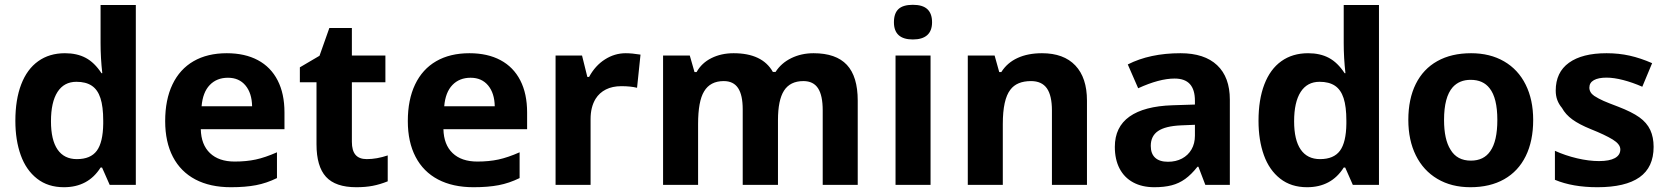

<svg xmlns="http://www.w3.org/2000/svg" viewBox="-20 -781 7040 811"><path d="M44.9 -270.5Q44.9 -360.4 69.6 -424.6Q94.2 -488.8 141.4 -522.5Q188.5 -556.2 254.4 -556.2Q305.2 -556.2 342 -536.6Q378.9 -517.1 408.7 -471.7H412.1Q404.8 -536.1 404.8 -599.1V-759.8H553.7V0H443.4L411.1 -73.2H404.8Q352.5 9.8 250 9.8Q182.6 9.8 136.5 -26.4Q90.3 -62.5 67.6 -125.7Q44.9 -189 44.9 -270.5ZM416 -258.3V-271.5Q416 -330.6 404.3 -366.5Q392.6 -402.3 367.7 -418.9Q342.8 -435.5 302.7 -435.5Q250.5 -435.5 222.9 -392.6Q195.3 -349.6 195.3 -268.6Q195.3 -189.9 223.1 -149.4Q251 -108.9 304.7 -108.9Q362.8 -108.9 388.9 -144.3Q415 -179.7 416 -258.3Z M677.7 -269.5Q677.7 -359.9 708.5 -424.3Q739.3 -488.8 797.6 -522.5Q856 -556.2 938 -556.2Q1014.6 -556.2 1069.3 -526.9Q1124 -497.6 1152.8 -441.4Q1181.6 -385.3 1181.6 -306.2V-235.4H828.1Q829.6 -169.9 866.9 -134.3Q904.3 -98.6 971.2 -98.6Q1020.5 -98.6 1060.3 -107.2Q1100.1 -115.7 1149.9 -137.7V-28.8Q1106 -7.3 1061.3 1.2Q1016.6 9.8 955.1 9.8Q867.7 9.8 805.4 -22.9Q743.2 -55.7 710.4 -118.4Q677.7 -181.2 677.7 -269.5ZM942.9 -452.6Q895.5 -452.6 866 -421.9Q836.4 -391.1 831.5 -332H1044.9Q1043.9 -387.7 1016.8 -420.2Q989.7 -452.6 942.9 -452.6Z M1316.9 -171.4V-433.6H1246.6V-496.6L1329.6 -545.4L1371.1 -662.6H1466.3V-546.4H1607.9V-433.6H1466.3V-182.1Q1466.3 -145 1481.7 -127Q1497.1 -108.9 1529.3 -108.9Q1571.3 -108.9 1617.7 -124.5V-15.1Q1585 -2 1554.4 3.9Q1523.9 9.8 1484.9 9.8Q1397 9.8 1356.9 -34.2Q1316.9 -78.1 1316.9 -171.4Z M1702.6 -269.5Q1702.6 -359.9 1733.4 -424.3Q1764.2 -488.8 1822.5 -522.5Q1880.9 -556.2 1962.9 -556.2Q2039.6 -556.2 2094.2 -526.9Q2148.9 -497.6 2177.7 -441.4Q2206.5 -385.3 2206.5 -306.2V-235.4H1853Q1854.5 -169.9 1891.8 -134.3Q1929.2 -98.6 1996.1 -98.6Q2045.4 -98.6 2085.2 -107.2Q2125 -115.7 2174.8 -137.7V-28.8Q2130.9 -7.3 2086.2 1.2Q2041.5 9.8 1980 9.8Q1892.6 9.8 1830.3 -22.9Q1768.1 -55.7 1735.4 -118.4Q1702.6 -181.2 1702.6 -269.5ZM1967.8 -452.6Q1920.4 -452.6 1890.9 -421.9Q1861.3 -391.1 1856.4 -332H2069.8Q2068.8 -387.7 2041.7 -420.2Q2014.6 -452.6 1967.8 -452.6Z M2326.7 -546.4H2438.5L2460.9 -456.1H2468.3Q2494.1 -503.9 2535.2 -530Q2576.2 -556.2 2623 -556.2Q2648.9 -556.2 2685.5 -550.3L2670.9 -410.2Q2643.6 -417 2604.5 -417Q2566.9 -417 2539.3 -403.1Q2511.7 -389.2 2495.6 -363.3Q2474.6 -328.6 2474.6 -278.3V0H2326.7Z M2780.8 -546.4H2893.6L2913.6 -476.6H2922.4Q2943.8 -515.1 2985.1 -535.6Q3026.4 -556.2 3078.6 -556.2Q3200.2 -556.2 3244.6 -477.1H3255.9Q3279.8 -514.6 3322.3 -535.4Q3364.7 -556.2 3416.5 -556.2Q3511.2 -556.2 3557.1 -507.1Q3603 -458 3603 -356V0H3455.1V-314.9Q3455.1 -377.9 3435.3 -408.2Q3415.5 -438.5 3373.5 -438.5Q3317.4 -438.5 3291.5 -397.9Q3266.1 -357.9 3266.1 -273.9V0H3117.2V-319.3Q3117.2 -379.4 3097.7 -408.9Q3078.1 -438.5 3037.1 -438.5Q2980 -438.5 2954.1 -395Q2928.7 -353.5 2928.7 -257.3V0H2780.8Z M3910.6 0H3762.7V-546.4H3910.6ZM3755.9 -687Q3755.9 -724.6 3775.1 -742.7Q3794.4 -760.7 3835.9 -760.7Q3877.4 -760.7 3897.2 -742.2Q3917 -723.6 3917 -687Q3917 -650.9 3896.5 -632.6Q3876 -614.3 3835.9 -614.3Q3755.9 -614.3 3755.9 -687Z M4067.9 -546.4H4181.2L4200.7 -476.6H4209.5Q4234.4 -516.1 4278.1 -536.1Q4321.8 -556.2 4381.3 -556.2Q4473.1 -556.2 4522.2 -504.4Q4571.3 -452.6 4571.3 -356V0H4423.3V-314.5Q4423.3 -377.4 4401.9 -408Q4380.4 -438.5 4335 -438.5Q4274.9 -438.5 4247.6 -401.9Q4215.8 -360.8 4215.8 -257.3V0H4067.9Z M5071.3 0 5042 -76.7H5038.1Q5012.2 -43.9 4986.1 -25.1Q4960 -6.3 4929 1.7Q4897.9 9.8 4856 9.8Q4804.2 9.8 4766.6 -10.5Q4729 -30.8 4709 -69.1Q4689 -107.4 4689 -160.6Q4689 -244.6 4751 -288.6Q4813 -332.5 4932.6 -336.4L5027.3 -339.4V-355.5Q5027.3 -402.3 5006.1 -425.8Q4984.9 -449.2 4941.4 -449.2Q4877 -449.2 4787.6 -408.2L4743.7 -508.8Q4836.9 -556.2 4966.3 -556.2Q5067.4 -556.2 5121.1 -505.6Q5174.8 -455.1 5174.8 -359.9V0ZM5027.3 -208V-253.9L4968.8 -251.5Q4902.3 -248.5 4871.6 -227.5Q4840.8 -206.5 4840.8 -164.6Q4840.8 -131.8 4859.4 -114.7Q4877.9 -97.7 4913.6 -97.7Q4946.8 -97.7 4972.7 -111.3Q4998.5 -125 5012.9 -149.9Q5027.3 -174.8 5027.3 -208Z M5295.9 -270.5Q5295.9 -360.4 5320.6 -424.6Q5345.2 -488.8 5392.3 -522.5Q5439.5 -556.2 5505.4 -556.2Q5556.2 -556.2 5593 -536.6Q5629.9 -517.1 5659.7 -471.7H5663.1Q5655.8 -536.1 5655.8 -599.1V-759.8H5804.7V0H5694.3L5662.1 -73.2H5655.8Q5603.5 9.8 5501 9.8Q5433.6 9.8 5387.5 -26.4Q5341.3 -62.5 5318.6 -125.7Q5295.9 -189 5295.9 -270.5ZM5667 -258.3V-271.5Q5667 -330.6 5655.3 -366.5Q5643.6 -402.3 5618.7 -418.9Q5593.8 -435.5 5553.7 -435.5Q5501.5 -435.5 5473.9 -392.6Q5446.3 -349.6 5446.3 -268.6Q5446.3 -189.9 5474.1 -149.4Q5502 -108.9 5555.7 -108.9Q5613.8 -108.9 5639.9 -144.3Q5666 -179.7 5667 -258.3Z M5928.7 -274.4Q5928.7 -362.8 5960.2 -426.3Q5991.7 -489.7 6051.3 -522.9Q6110.8 -556.2 6193.8 -556.2Q6273.9 -556.2 6333.3 -521.7Q6392.6 -487.3 6424.3 -423.6Q6456.1 -359.9 6456.1 -274.4Q6456.1 -185.5 6424.6 -121.6Q6393.1 -57.6 6333.5 -23.9Q6273.9 9.8 6190.9 9.8Q6110.8 9.8 6051.5 -25.4Q5992.2 -60.5 5960.4 -124.8Q5928.7 -189 5928.7 -274.4ZM6274.9 -142.6Q6304.7 -184.6 6304.7 -274.4Q6304.7 -367.2 6272 -408.2Q6244.6 -443.8 6191.9 -443.8Q6144.5 -443.8 6116.2 -412.6Q6079.6 -371.1 6079.6 -274.4Q6079.6 -191.9 6106.9 -148.9Q6134.3 -102.5 6192.9 -102.5Q6247.6 -102.5 6274.9 -142.6Z M6547.9 -21.5V-144Q6591.8 -124 6641.6 -112.3Q6691.4 -100.6 6734.4 -100.6Q6778.3 -100.6 6801.3 -113.3Q6824.2 -126 6824.2 -149.9Q6824.2 -171.9 6792 -191.7Q6759.8 -211.4 6699.7 -235.4Q6650.4 -255.4 6621.6 -276.4Q6592.8 -297.4 6577.6 -325.2Q6564.5 -340.8 6557.9 -358.6Q6551.3 -376.5 6551.3 -398.4Q6551.3 -475.6 6607.2 -515.9Q6663.1 -556.2 6766.1 -556.2Q6817.9 -556.2 6863.8 -545.9Q6909.7 -535.6 6958.5 -514.2L6917 -414.6Q6876 -432.6 6836.4 -442.9Q6796.9 -453.1 6765.6 -453.1Q6731.4 -453.1 6712.4 -442.4Q6693.4 -431.6 6693.4 -411.1Q6693.4 -390.1 6713.9 -376Q6731.9 -364.3 6753.7 -354.7Q6775.4 -345.2 6814.5 -330.6Q6873 -308.1 6904.5 -285.6Q6936 -263.2 6950.7 -231.9Q6964.8 -201.2 6964.8 -160.6Q6964.8 -74.2 6905.3 -32.2Q6845.7 9.8 6727.5 9.8Q6622.6 9.8 6547.9 -21.5Z"/></svg>

Font: Viking Open Sans
Style: Bold
Weight: 700
Foundry: Ascender Corporation
Version: Version 2.001